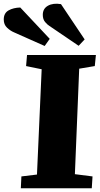

<svg xmlns="http://www.w3.org/2000/svg" viewBox="-91 -1003 535 1023"><path d="M131 -634 48 -651 53 -710H420L414 -651L331 -637L308 -75L402 -63L398 0H20L23 -63L106 -73ZM172 -865Q162 -871 149.5 -885.5Q137 -900 137 -924Q137 -957 164.5 -972.5Q192 -988 234 -981L360 -793L328 -759ZM-17 -831Q-36 -839 -53.5 -855.5Q-71 -872 -71 -899Q-71 -933 -45.5 -947.5Q-20 -962 17 -963L174 -796L147 -758Z"/></svg>

Font: Literata 36pt ExtraBold
Style: Italic
Weight: 800
Italic angle: -2°
Designer: Latin by Veronika Burian and Jose Scaglione. Greek by Irene Vlachou. Cyrillic by Vera Evstafieva
Foundry: TypeTogether
Version: Version 3.002